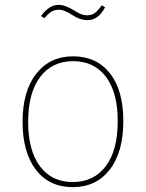

<svg xmlns="http://www.w3.org/2000/svg" viewBox="-20 -761 600 791"><path d="M488 -262Q488 -134 432 -62Q376 10 280 10Q183 10 128 -61.5Q73 -133 73 -259Q73 -386 129.5 -457.5Q186 -529 281 -529Q377 -529 432.5 -459.5Q488 -390 488 -262ZM96 -259Q96 -141 144.5 -76Q193 -11 280 -11Q366 -11 415.5 -76Q465 -141 465 -262Q465 -380 416.5 -444.5Q368 -509 281 -509Q195 -509 145.5 -444Q96 -379 96 -259ZM273 -702Q244 -721 223 -721Q205 -721 192 -713Q179 -705 163 -686L149 -695Q166 -718 183.5 -729.5Q201 -741 223 -741Q248 -741 285 -718Q301 -708 313.5 -703Q326 -698 340 -698Q357 -698 370 -707Q383 -716 399 -739L413 -731Q398 -703 380 -690.5Q362 -678 340 -678Q309 -678 273 -702Z"/></svg>

Font: Fira Sans Thin
Style: Regular
Weight: 100
Designer: bBox Type GmbH & Carrois Corporate GbR & Edenspiekermann AG
Foundry: bBox Type GmbH & Carrois Corporate GbR & Edenspiekermann AG
Version: Version 4.301